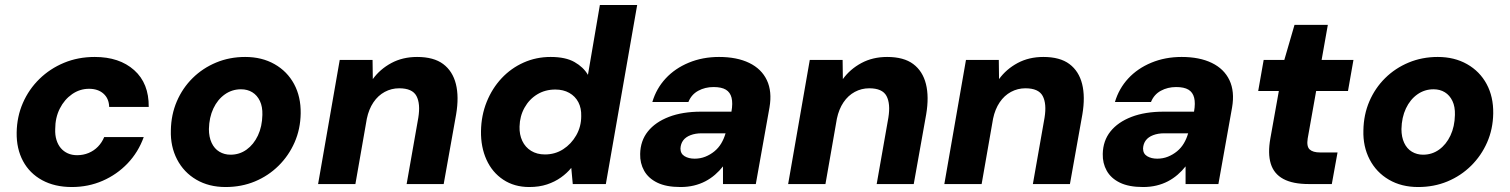

<svg xmlns="http://www.w3.org/2000/svg" viewBox="-20 -740 6073 772"><path d="M269 12Q200 12 149.5 -15.5Q99 -43 72.5 -92.5Q46 -142 47 -207Q48 -271 72 -326Q96 -381 138.5 -422.5Q181 -464 237.5 -487.5Q294 -511 361 -511Q460 -511 519.5 -458Q579 -405 578 -310H419Q418 -344 396 -363.5Q374 -383 338 -383Q301 -383 270 -361.5Q239 -340 220.5 -303.5Q202 -267 202 -221Q201 -197 207 -177.5Q213 -158 224.5 -144.5Q236 -131 252.5 -123.5Q269 -116 290 -116Q315 -116 336.5 -125Q358 -134 374 -150.5Q390 -167 399 -189H558Q536 -128 493 -83Q450 -38 392.5 -13Q335 12 269 12Z M887 12Q820 12 769.5 -17.5Q719 -47 692 -99Q665 -151 667 -216Q668 -279 691 -332.5Q714 -386 754.5 -426Q795 -466 849 -488.5Q903 -511 966 -511Q1033 -511 1084 -482Q1135 -453 1162.5 -402Q1190 -351 1189 -284Q1188 -221 1164.5 -167.5Q1141 -114 1100 -73.5Q1059 -33 1005 -10.5Q951 12 887 12ZM907 -118Q943 -118 971.5 -138.5Q1000 -159 1017 -195Q1034 -231 1035 -278Q1036 -311 1025 -334Q1014 -357 994.5 -369Q975 -381 949 -381Q913 -381 884 -360.5Q855 -340 838 -304Q821 -268 820 -221Q820 -189 831 -165.5Q842 -142 862 -130Q882 -118 907 -118Z M1259 0 1346 -499H1478L1479 -422Q1508 -462 1553.5 -486.5Q1599 -511 1657 -511Q1724 -511 1762 -482.5Q1800 -454 1813 -402.5Q1826 -351 1814 -280L1764 0H1615L1662 -267Q1671 -323 1654.5 -354Q1638 -385 1585 -385Q1554 -385 1527 -370.5Q1500 -356 1481.5 -328.5Q1463 -301 1455 -263L1409 0Z M2108 12Q2048 12 2003.5 -17.5Q1959 -47 1936 -98Q1913 -149 1914 -213Q1915 -276 1937 -330.5Q1959 -385 1997 -425.5Q2035 -466 2085.5 -488.5Q2136 -511 2194 -511Q2254 -511 2290 -490.5Q2326 -470 2344 -439L2392 -720H2542L2416 0H2283L2277 -65Q2260 -44 2235.5 -26.5Q2211 -9 2179.5 1.5Q2148 12 2108 12ZM2171 -119Q2212 -119 2244.5 -140Q2277 -161 2297 -196Q2317 -231 2317 -273Q2318 -305 2305.5 -329Q2293 -353 2269 -366.5Q2245 -380 2213 -380Q2172 -380 2140 -360.5Q2108 -341 2089 -307Q2070 -273 2069 -231Q2068 -199 2080 -173.5Q2092 -148 2115.5 -133.5Q2139 -119 2171 -119Z M2716 12Q2659 12 2623 -5.5Q2587 -23 2570 -53.5Q2553 -84 2554 -121Q2555 -174 2585 -211.5Q2615 -249 2669.5 -270Q2724 -291 2799 -291H2921Q2927 -325 2921.5 -347Q2916 -369 2898.5 -379.5Q2881 -390 2849 -390Q2815 -390 2787.5 -375Q2760 -360 2748 -330H2603Q2619 -384 2656.5 -424.5Q2694 -465 2749.5 -488Q2805 -511 2871 -511Q2943 -511 2992.5 -487Q3042 -463 3063.5 -417.5Q3085 -372 3074 -308L3019 0H2887V-71Q2873 -53 2855 -37.5Q2837 -22 2816 -11Q2795 0 2770 6Q2745 12 2716 12ZM2773 -102Q2796 -102 2816 -110Q2836 -118 2852.5 -131.5Q2869 -145 2880 -163.5Q2891 -182 2897 -203L2898 -204H2801Q2776 -204 2756.5 -196.5Q2737 -189 2727 -175.5Q2717 -162 2716 -143Q2716 -122 2732.5 -112Q2749 -102 2773 -102Z M3149 0 3236 -499H3368L3369 -422Q3398 -462 3443.5 -486.5Q3489 -511 3547 -511Q3614 -511 3652 -482.5Q3690 -454 3703 -402.5Q3716 -351 3704 -280L3654 0H3505L3552 -267Q3561 -323 3544.5 -354Q3528 -385 3475 -385Q3444 -385 3417 -370.5Q3390 -356 3371.5 -328.5Q3353 -301 3345 -263L3299 0Z M3777 0 3864 -499H3996L3997 -422Q4026 -462 4071.5 -486.5Q4117 -511 4175 -511Q4242 -511 4280 -482.5Q4318 -454 4331 -402.5Q4344 -351 4332 -280L4282 0H4133L4180 -267Q4189 -323 4172.5 -354Q4156 -385 4103 -385Q4072 -385 4045 -370.5Q4018 -356 3999.5 -328.5Q3981 -301 3973 -263L3927 0Z M4576 12Q4519 12 4483 -5.5Q4447 -23 4430 -53.5Q4413 -84 4414 -121Q4415 -174 4445 -211.5Q4475 -249 4529.5 -270Q4584 -291 4659 -291H4781Q4787 -325 4781.5 -347Q4776 -369 4758.5 -379.5Q4741 -390 4709 -390Q4675 -390 4647.5 -375Q4620 -360 4608 -330H4463Q4479 -384 4516.5 -424.5Q4554 -465 4609.5 -488Q4665 -511 4731 -511Q4803 -511 4852.5 -487Q4902 -463 4923.5 -417.5Q4945 -372 4934 -308L4879 0H4747V-71Q4733 -53 4715 -37.5Q4697 -22 4676 -11Q4655 0 4630 6Q4605 12 4576 12ZM4633 -102Q4656 -102 4676 -110Q4696 -118 4712.5 -131.5Q4729 -145 4740 -163.5Q4751 -182 4757 -203L4758 -204H4661Q4636 -204 4616.5 -196.5Q4597 -189 4587 -175.5Q4577 -162 4576 -143Q4576 -122 4592.5 -112Q4609 -102 4633 -102Z M5242 0Q5178 0 5140 -20.5Q5102 -41 5089.5 -82Q5077 -123 5088 -184L5122 -374H5039L5061 -499H5144L5185 -640H5319L5294 -499H5422L5400 -374H5272L5238 -183Q5233 -151 5246 -139Q5259 -127 5288 -127H5358L5335 0Z M5682 12Q5615 12 5564.5 -17.5Q5514 -47 5487 -99Q5460 -151 5462 -216Q5463 -279 5486 -332.5Q5509 -386 5549.5 -426Q5590 -466 5644 -488.5Q5698 -511 5761 -511Q5828 -511 5879 -482Q5930 -453 5957.5 -402Q5985 -351 5984 -284Q5983 -221 5959.5 -167.5Q5936 -114 5895 -73.5Q5854 -33 5800 -10.5Q5746 12 5682 12ZM5702 -118Q5738 -118 5766.5 -138.5Q5795 -159 5812 -195Q5829 -231 5830 -278Q5831 -311 5820 -334Q5809 -357 5789.5 -369Q5770 -381 5744 -381Q5708 -381 5679 -360.5Q5650 -340 5633 -304Q5616 -268 5615 -221Q5615 -189 5626 -165.5Q5637 -142 5657 -130Q5677 -118 5702 -118Z"/></svg>

Font: DM Sans 20pt Black
Style: Italic
Weight: 900
Italic angle: -10°
Version: Version 4.004;gftools[0.9.30]